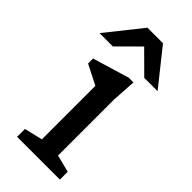

<svg xmlns="http://www.w3.org/2000/svg" viewBox="-250 -781 830 830"><g transform="rotate(45 165.0 -366.0)"><path d="M238 -522 231 -410V-68L310 -48V0H48.5V-48L132 -68V-395Q126.5 -398 110.8 -406Q95 -414 76 -423.5Q57 -433 41.5 -441V-471.5L209 -522ZM-16.5 -569 113.5 -732H208.5L338.5 -569H257L161 -664.5L65 -569Z"/></g></svg>

Font: Newsreader Caption
Style: Regular
Weight: 400
Designer: Hugues Gentile
Foundry: Production Type
Version: Version 1.001